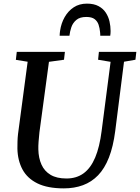

<svg xmlns="http://www.w3.org/2000/svg" viewBox="-20 -1029 772 1059"><path d="M664 -688.5 615.5 -306Q604.5 -220.5 580.8 -160Q557 -99.5 521 -62.2Q485 -25 437.5 -7.5Q390 10 332 10Q242.5 10 186.5 -17.5Q130.5 -45 104 -94.5Q77.5 -144 76 -209Q76 -228 76.5 -248.5Q77 -269 79.5 -290.5L132.5 -688.5L67.5 -699L72.5 -743H338L333 -699.5L250 -688L197.5 -299.5Q194.5 -272 192.8 -248.2Q191 -224.5 191.5 -205Q192.5 -157.5 208.8 -121.2Q225 -85 258.8 -64.8Q292.5 -44.5 346.5 -44.5Q402 -44.5 441.2 -73.2Q480.5 -102 505 -160.2Q529.5 -218.5 540.5 -306.5L590 -688L521 -699.5L525.5 -743H732L727 -699.5ZM459.5 -1009Q498 -1009 523.5 -995.2Q549 -981.5 563.5 -959.2Q578 -937 584 -910.8Q590 -884.5 590 -858Q590 -851.5 589.5 -844.8Q589 -838 588 -832H533Q533 -836.5 532.8 -841.5Q532.5 -846.5 532 -851.5Q530 -873.5 523.8 -892.5Q517.5 -911.5 502 -923.5Q486.5 -935.5 456 -935.5Q420.5 -935.5 401 -919Q381.5 -902.5 373.5 -878.8Q365.5 -855 363 -832H309Q309 -839.5 309.8 -846.2Q310.5 -853 311.5 -860Q317.5 -901 336.8 -934.8Q356 -968.5 386.8 -988.8Q417.5 -1009 459.5 -1009Z"/></svg>

Font: Merriweather 24pt Medium
Style: Italic
Weight: 500
Italic angle: -7.8°
Version: Version 2.101